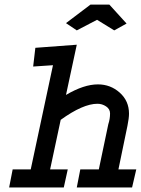

<svg xmlns="http://www.w3.org/2000/svg" viewBox="-20 -831 626 851"><path d="M136.7 -619.1 320.3 -632.8 272.5 -410.2Q351.6 -457 414.1 -457Q469.7 -457 510.7 -420.4Q551.8 -383.8 551.8 -327.1Q551.8 -307.6 544.9 -273.4L504.9 -80.1H584L565.4 0H320.3L335.9 -80.1H418L460 -280.3Q467.8 -303.7 467.8 -328.1Q467.8 -347.7 450.2 -359.4Q432.6 -371.1 412.1 -371.1Q347.7 -371.1 249 -299.8L202.1 -80.1H280.3L262.7 0H20.5L36.1 -80.1H116.2L214.8 -542L127 -536.1ZM380.9 -810.5H464.8L541 -726.6L486.3 -696.3L410.2 -743.2L320.3 -696.3L272.5 -728.5Z"/></svg>

Font: Thabit-Bold-Oblique
Style: Bold Oblique
Weight: 700
Designer: Regenerated by Nadim Shaikli
Foundry: MAK Alagha
Version: 0.01